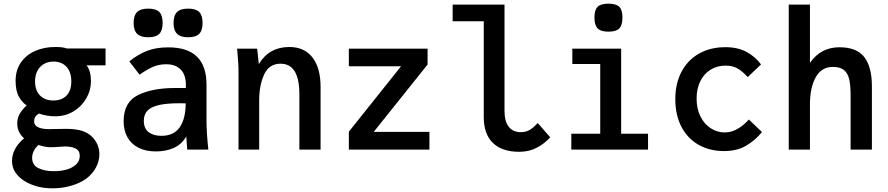

<svg xmlns="http://www.w3.org/2000/svg" viewBox="-20 -815 4840 1046"><path d="M116.5 173Q84 153.5 64.8 125.8Q45.5 98 45.5 62.5Q45.5 -6 111 -61.5Q74 -94 74 -142Q74 -171 86.8 -193.8Q99.5 -216.5 125.5 -241Q104 -253 84.5 -285.5Q65 -318 65 -374.5Q65 -434 94.5 -475.5Q124 -517 172.8 -538Q221.5 -559 280 -559Q299 -559 314.2 -557.5Q329.5 -556 343.5 -551H555V-459H452Q475.5 -427 475.5 -373.5Q475.5 -323 450 -278.8Q424.5 -234.5 380 -208Q335.5 -181.5 282 -181.5Q232 -181.5 192.5 -196.5Q178 -188 172 -178Q166 -168 166 -152.5Q166 -132 187.8 -121.8Q209.5 -111.5 245 -111.5Q265.5 -111.5 302.5 -112.5L341.5 -113Q381 -113 411.5 -106.2Q442 -99.5 464.5 -84Q490.5 -66 506 -37.2Q521.5 -8.5 521.5 25Q521.5 63 502.2 98.5Q483 134 447.5 160Q414.5 183.5 366.2 197.2Q318 211 267.5 211Q221.5 211 184.5 201.2Q147.5 191.5 116.5 173ZM382.5 90.5Q398.5 79.5 406.5 65.5Q414.5 51.5 414.5 33.5Q414.5 4.5 390.5 -6.5Q366.5 -17.5 334 -17L306.5 -15.5Q278 -13 253.5 -13Q241.5 -13 223.2 -16.2Q205 -19.5 190.5 -25.5Q173 -11 164 7.5Q155 26 155 44.5Q155 84 188.8 100.8Q222.5 117.5 271.5 117.5Q344.5 117.5 382.5 90.5ZM368.5 -371.5Q368.5 -422 342.5 -450.8Q316.5 -479.5 271 -479.5Q242 -479.5 219.2 -466.5Q196.5 -453.5 183.8 -429.2Q171 -405 171 -371.5Q171 -322 198 -294.8Q225 -267.5 270 -267.5Q316.5 -267.5 342.5 -294.5Q368.5 -321.5 368.5 -371.5Z M653.5 -154.5Q653.5 -258.5 732 -297Q810.5 -335.5 932 -335.5H992.5V-358.5Q992.5 -382 983.8 -406Q975 -430 951 -447.5Q927 -465 885 -465Q845.5 -465 811.2 -449.8Q777 -434.5 740.5 -408L684.5 -480.5Q730 -517.5 779.2 -537.2Q828.5 -557 897 -557Q1105 -557 1105 -354.5V-157.5Q1105 -95 1115 0H1000L995.5 -60.5L995 -72Q970.5 -29 927.5 -9.5Q884.5 10 829.5 10Q773.5 10 733.8 -10.5Q694 -31 673.8 -68Q653.5 -105 653.5 -154.5ZM991.5 -252 958 -252.5Q889.5 -252.5 847 -243Q804.5 -233.5 784 -212.8Q763.5 -192 763.5 -157Q763.5 -115 789.8 -95Q816 -75 859 -75Q927 -75 959.2 -121.8Q991.5 -168.5 991.5 -252ZM708 -690Q708 -731 727 -749.5Q746 -768 787.5 -768Q829.5 -768 847.8 -749.8Q866 -731.5 866 -690Q866 -649 847.8 -630.5Q829.5 -612 787.5 -612Q746.5 -612 727.2 -630.8Q708 -649.5 708 -690ZM925.5 -690Q925.5 -731 944.5 -749.5Q963.5 -768 1005 -768Q1047 -768 1065.2 -749.8Q1083.5 -731.5 1083.5 -690Q1083.5 -649 1065.2 -630.5Q1047 -612 1005 -612Q964 -612 944.8 -630.8Q925.5 -649.5 925.5 -690Z M1273.5 -529Q1272.5 -536 1271.5 -550H1381L1390 -466Q1446.5 -559 1556 -559Q1638.5 -559 1682.5 -501.8Q1726.5 -444.5 1726.5 -341.5V0H1611V-301.5Q1611 -468 1508.5 -468Q1446.5 -468 1419.2 -409.5Q1392 -351 1392 -269V0H1279.5V-419Q1279.5 -446 1277.8 -474Q1276 -502 1273.5 -529Z M1880.5 -97.5 2165 -454H1880.5V-550H2309.5V-463.5L2016 -96.5H2319.5V0H1880.5Z M2615.5 -177V-699H2446V-790H2728.5V-212Q2728.5 -153 2752 -124Q2775.5 -95 2816.5 -95Q2846 -95 2867 -108Q2888 -121 2909.5 -145L2977.5 -67Q2948 -33.5 2905.5 -10.8Q2863 12 2808.5 12Q2715.5 12 2665.5 -36Q2615.5 -84 2615.5 -177Z M3098 -550H3364V-86.5H3510.5V0H3092.5V-86.5H3250V-466.5H3098ZM3218.5 -719Q3218.5 -761 3235.8 -778Q3253 -795 3294.5 -795Q3336.5 -795 3353.8 -778Q3371 -761 3371 -719Q3371 -677.5 3353.8 -660Q3336.5 -642.5 3294.5 -642.5Q3253.5 -642.5 3236 -660Q3218.5 -677.5 3218.5 -719Z M3659 -275Q3659 -360 3692.8 -424Q3726.5 -488 3788.2 -523Q3850 -558 3931.5 -558Q4000 -558 4047.8 -531.8Q4095.5 -505.5 4126 -464L4053.5 -395Q4026 -425.5 3999.2 -441.5Q3972.5 -457.5 3933 -457.5Q3887 -457.5 3851 -435.2Q3815 -413 3795 -372.2Q3775 -331.5 3775 -278Q3775 -222 3796.2 -180Q3817.5 -138 3852.8 -115.8Q3888 -93.5 3928.5 -93.5Q3965 -93.5 3999.2 -113.5Q4033.5 -133.5 4059.5 -164L4131.5 -95.5Q4093 -49.5 4044 -20.8Q3995 8 3924 8Q3847 8 3787 -25.5Q3727 -59 3693 -123Q3659 -187 3659 -275Z M4277 -790H4392.5V-472.5Q4423.5 -516.5 4463.5 -537Q4503.5 -557.5 4552.5 -557.5Q4648 -557.5 4689 -503.5Q4730 -449.5 4730 -345.5V0H4614V-294Q4614 -348.5 4606.8 -381.8Q4599.5 -415 4578.5 -432.8Q4557.5 -450.5 4517.5 -450.5Q4455.5 -450.5 4424 -394.2Q4392.5 -338 4392.5 -244.5V0H4277Z"/></svg>

Font: JuliaMono SemiBold
Style: Regular
Weight: 600
Monospace: yes
Designer: cormullion
Foundry: corm
Version: Version 0.055; ttfautohint (v1.8.4)